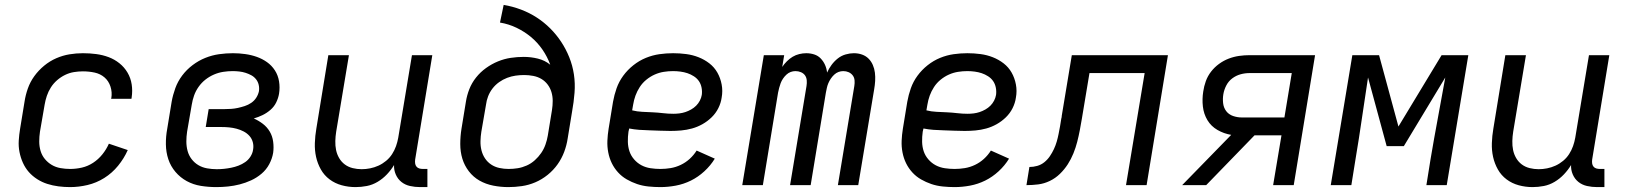

<svg xmlns="http://www.w3.org/2000/svg" viewBox="-20 -755 6640 783"><path d="M266 8Q242 8 218.5 5Q195 2 173 -5Q151 -12 131.5 -24.5Q112 -37 97.5 -53.5Q83 -70 73.5 -91Q64 -112 59.5 -135Q55 -158 56.5 -182Q58 -206 62 -230L80 -340Q84 -367 93.5 -394Q103 -421 120 -444.5Q137 -468 160 -487Q183 -506 209.5 -517.5Q236 -529 263.5 -533.5Q291 -538 318 -538Q346 -538 372.5 -534.5Q399 -531 423 -522Q447 -513 467 -497Q487 -481 500 -459Q513 -437 517 -411Q521 -385 517 -358Q517 -356 516.5 -355Q516 -354 516 -352H433Q433 -353 433.5 -354Q434 -355 434 -355Q438 -379 430.5 -402Q423 -425 406 -439.5Q389 -454 366 -459Q343 -464 318 -464Q300 -464 281.5 -461Q263 -458 245.5 -449.5Q228 -441 213 -428Q198 -415 187.5 -398.5Q177 -382 171 -364Q165 -346 162 -328L143 -218Q140 -198 140 -178Q140 -158 145.5 -139.5Q151 -121 163 -106.5Q175 -92 191 -82.5Q207 -73 226.5 -69.5Q246 -66 266 -66Q290 -66 314 -71.5Q338 -77 359.5 -91Q381 -105 397.5 -125.5Q414 -146 424 -169L501 -143Q486 -109 461.5 -79Q437 -49 405 -29Q373 -9 337 -0.5Q301 8 266 8Z M862 8Q830 8 799 3Q768 -2 741.5 -16.5Q715 -31 695.5 -54Q676 -77 666.5 -105.5Q657 -134 656.5 -166Q656 -198 662 -230L680 -340Q685 -368 695 -395.5Q705 -423 723 -447Q741 -471 765.5 -489.5Q790 -508 817.5 -519Q845 -530 873.5 -534Q902 -538 930 -538Q955 -538 980 -534.5Q1005 -531 1027.5 -523Q1050 -515 1069 -501.5Q1088 -488 1101 -468Q1114 -448 1118 -423Q1122 -398 1118 -373Q1115 -355 1106.5 -337.5Q1098 -320 1083 -307Q1068 -294 1050.5 -285.5Q1033 -277 1015 -272Q1015 -272 1015 -272Q1015 -272 1015 -272Q1035 -263 1052 -250Q1069 -237 1080 -218.5Q1091 -200 1094 -177Q1097 -154 1094 -132Q1090 -108 1078 -85.5Q1066 -63 1046.5 -46.5Q1027 -30 1004 -19.5Q981 -9 957.5 -3Q934 3 910 5.5Q886 8 862 8ZM864 -65Q879 -65 893.5 -66.5Q908 -68 923 -71Q938 -74 952.5 -79.5Q967 -85 980 -94Q993 -103 1001.5 -116.5Q1010 -130 1012 -144Q1015 -160 1011 -175Q1007 -190 997 -201Q987 -212 973.5 -219Q960 -226 945 -230Q930 -234 914.5 -235.5Q899 -237 883 -237H819L831 -310H895Q909 -310 923 -311Q937 -312 950.5 -315Q964 -318 978 -322.5Q992 -327 1004.5 -335.5Q1017 -344 1025 -356.5Q1033 -369 1036 -383Q1038 -396 1035 -409Q1032 -422 1024 -432Q1016 -442 1005 -448Q994 -454 981.5 -458Q969 -462 955.5 -463.5Q942 -465 929 -465Q910 -465 890.5 -462Q871 -459 852.5 -451Q834 -443 818 -430.5Q802 -418 790 -401Q778 -384 771.5 -365.5Q765 -347 762 -328L743 -218Q740 -198 740 -178Q740 -158 745 -139.5Q750 -121 761.5 -106Q773 -91 789 -81.5Q805 -72 824.5 -68.5Q844 -65 864 -65Z M1430 8Q1401 8 1373.5 0.5Q1346 -7 1324 -23.5Q1302 -40 1288.5 -64Q1275 -88 1269 -115Q1263 -142 1264 -171.5Q1265 -201 1270 -230L1319 -530H1403L1351 -218Q1348 -199 1347.5 -180Q1347 -161 1350.5 -143.5Q1354 -126 1363 -110.5Q1372 -95 1386 -84.5Q1400 -74 1418 -69.5Q1436 -65 1455 -65Q1472 -65 1489.5 -68.5Q1507 -72 1523.5 -79.5Q1540 -87 1554.5 -99Q1569 -111 1579 -126.5Q1589 -142 1595 -159Q1601 -176 1604 -193L1660 -530H1743L1673 -104Q1672 -96 1673 -88.5Q1674 -81 1678.5 -75.5Q1683 -70 1690 -68Q1697 -66 1705 -66H1723V8H1693Q1672 8 1652 3.5Q1632 -1 1617 -13Q1602 -25 1594 -43.5Q1586 -62 1587 -82Q1575 -62 1558 -44Q1541 -26 1520 -13.5Q1499 -1 1476 3.5Q1453 8 1430 8Z M2053 8Q2022 8 1991.5 2Q1961 -4 1935.5 -18.5Q1910 -33 1892 -56.5Q1874 -80 1865.5 -108Q1857 -136 1857 -167.5Q1857 -199 1862 -230L1880 -340Q1884 -366 1894 -391.5Q1904 -417 1921.5 -439Q1939 -461 1962 -477.5Q1985 -494 2010.5 -504.5Q2036 -515 2062.5 -519Q2089 -523 2116 -523Q2145 -523 2173.5 -516Q2202 -509 2224 -491Q2212 -524 2192 -553Q2172 -582 2145.5 -604Q2119 -626 2087 -641.5Q2055 -657 2019 -663L2034 -735Q2070 -729 2104.5 -716Q2139 -703 2169 -683.5Q2199 -664 2224 -639Q2249 -614 2268.5 -584.5Q2288 -555 2301.5 -521.5Q2315 -488 2320.5 -451.5Q2326 -415 2323 -376.5Q2320 -338 2313 -300L2295 -190Q2291 -163 2281 -136Q2271 -109 2254 -85Q2237 -61 2213.5 -42Q2190 -23 2163 -11.5Q2136 0 2108 4Q2080 8 2053 8ZM2054 -66Q2073 -66 2091.5 -69Q2110 -72 2128 -80Q2146 -88 2161 -101.5Q2176 -115 2187 -131Q2198 -147 2204.5 -165.5Q2211 -184 2214 -202L2231 -306Q2234 -325 2234 -343.5Q2234 -362 2229 -379Q2224 -396 2213.5 -410Q2203 -424 2188 -433Q2173 -442 2154.5 -445.5Q2136 -449 2118 -449Q2118 -449 2117.5 -449Q2117 -449 2117 -449Q2100 -449 2082.5 -446.5Q2065 -444 2048 -437.5Q2031 -431 2015.5 -420Q2000 -409 1988.5 -394Q1977 -379 1970.5 -362Q1964 -345 1962 -328L1943 -218Q1940 -199 1939.5 -179.5Q1939 -160 1943.5 -142Q1948 -124 1958 -109Q1968 -94 1983 -84Q1998 -74 2016.5 -70Q2035 -66 2054 -66Z M2673 8Q2649 8 2624.5 5.5Q2600 3 2578 -4.5Q2556 -12 2536 -23.5Q2516 -35 2500.5 -52Q2485 -69 2475 -89.5Q2465 -110 2460.5 -133.5Q2456 -157 2457 -181Q2458 -205 2462 -230L2480 -340Q2485 -368 2494.5 -395Q2504 -422 2521.5 -446Q2539 -470 2563 -489Q2587 -508 2614 -519Q2641 -530 2669 -534Q2697 -538 2725 -538Q2752 -538 2778.5 -534.5Q2805 -531 2829 -521.5Q2853 -512 2873 -496.5Q2893 -481 2905.5 -459Q2918 -437 2923 -410.5Q2928 -384 2923 -357Q2920 -335 2909.5 -314Q2899 -293 2882 -276.5Q2865 -260 2844.5 -248.5Q2824 -237 2802 -231Q2780 -225 2758 -223Q2736 -221 2714 -221Q2693 -221 2671.5 -222Q2650 -223 2629 -223.5Q2608 -224 2587 -225.5Q2566 -227 2546 -231L2543 -218Q2540 -197 2540.5 -176.5Q2541 -156 2547 -138Q2553 -120 2566 -105Q2579 -90 2596 -81Q2613 -72 2633 -69Q2653 -66 2673 -66Q2694 -66 2715 -69.5Q2736 -73 2756 -82.5Q2776 -92 2792.5 -107Q2809 -122 2821 -141L2895 -108Q2878 -80 2852.5 -56.5Q2827 -33 2797.5 -18.5Q2768 -4 2736 2Q2704 8 2673 8ZM2726 -291Q2738 -291 2750.5 -292.5Q2763 -294 2775 -298Q2787 -302 2798.5 -308.5Q2810 -315 2819 -324Q2828 -333 2834 -344.5Q2840 -356 2842 -368Q2844 -383 2841 -398Q2838 -413 2830 -424.5Q2822 -436 2809.5 -444Q2797 -452 2783.5 -456.5Q2770 -461 2755 -463Q2740 -465 2725 -465Q2706 -465 2687 -462Q2668 -459 2650 -451Q2632 -443 2616 -430Q2600 -417 2589 -400Q2578 -383 2571.5 -365Q2565 -347 2562 -328L2558 -305Q2578 -300 2599 -299Q2620 -298 2641.5 -297Q2663 -296 2684 -293.5Q2705 -291 2726 -291Z M3007 0 3095 -530H3178L3170 -482Q3178 -494 3189 -505Q3200 -516 3212.5 -523.5Q3225 -531 3239.5 -534.5Q3254 -538 3268 -538Q3285 -538 3300.5 -533Q3316 -528 3327 -516.5Q3338 -505 3344.5 -490.5Q3351 -476 3353 -459Q3360 -475 3371 -490Q3382 -505 3396.5 -516.5Q3411 -528 3428.5 -533Q3446 -538 3462 -538Q3480 -538 3495.5 -532.5Q3511 -527 3522 -516Q3533 -505 3539.5 -490Q3546 -475 3548 -458.5Q3550 -442 3549 -425Q3548 -408 3545 -391L3480 0H3397L3464 -404Q3466 -416 3465 -427.5Q3464 -439 3457.5 -447.5Q3451 -456 3441 -460.5Q3431 -465 3419 -465Q3409 -465 3399.5 -461.5Q3390 -458 3382 -450.5Q3374 -443 3368 -434Q3362 -425 3358 -415.5Q3354 -406 3352 -396.5Q3350 -387 3348 -377L3286 0H3202L3269 -404Q3271 -416 3270 -427.5Q3269 -439 3263 -447.5Q3257 -456 3246.5 -460.5Q3236 -465 3224 -465Q3214 -465 3204.5 -461.5Q3195 -458 3187 -450.5Q3179 -443 3173 -434Q3167 -425 3163.5 -415.5Q3160 -406 3157.5 -396.5Q3155 -387 3153 -377L3091 0Z M3873 8Q3849 8 3824.5 5.5Q3800 3 3778 -4.5Q3756 -12 3736 -23.5Q3716 -35 3700.5 -52Q3685 -69 3675 -89.5Q3665 -110 3660.5 -133.5Q3656 -157 3657 -181Q3658 -205 3662 -230L3680 -340Q3685 -368 3694.5 -395Q3704 -422 3721.5 -446Q3739 -470 3763 -489Q3787 -508 3814 -519Q3841 -530 3869 -534Q3897 -538 3925 -538Q3952 -538 3978.5 -534.5Q4005 -531 4029 -521.5Q4053 -512 4073 -496.5Q4093 -481 4105.5 -459Q4118 -437 4123 -410.5Q4128 -384 4123 -357Q4120 -335 4109.5 -314Q4099 -293 4082 -276.5Q4065 -260 4044.5 -248.5Q4024 -237 4002 -231Q3980 -225 3958 -223Q3936 -221 3914 -221Q3893 -221 3871.5 -222Q3850 -223 3829 -223.5Q3808 -224 3787 -225.5Q3766 -227 3746 -231L3743 -218Q3740 -197 3740.5 -176.5Q3741 -156 3747 -138Q3753 -120 3766 -105Q3779 -90 3796 -81Q3813 -72 3833 -69Q3853 -66 3873 -66Q3894 -66 3915 -69.5Q3936 -73 3956 -82.5Q3976 -92 3992.5 -107Q4009 -122 4021 -141L4095 -108Q4078 -80 4052.5 -56.5Q4027 -33 3997.5 -18.5Q3968 -4 3936 2Q3904 8 3873 8ZM3926 -291Q3938 -291 3950.5 -292.5Q3963 -294 3975 -298Q3987 -302 3998.5 -308.5Q4010 -315 4019 -324Q4028 -333 4034 -344.5Q4040 -356 4042 -368Q4044 -383 4041 -398Q4038 -413 4030 -424.5Q4022 -436 4009.5 -444Q3997 -452 3983.5 -456.5Q3970 -461 3955 -463Q3940 -465 3925 -465Q3906 -465 3887 -462Q3868 -459 3850 -451Q3832 -443 3816 -430Q3800 -417 3789 -400Q3778 -383 3771.5 -365Q3765 -347 3762 -328L3758 -305Q3778 -300 3799 -299Q3820 -298 3841.5 -297Q3863 -296 3884 -293.5Q3905 -291 3926 -291Z M4166 0 4178 -74Q4194 -74 4210 -78.5Q4226 -83 4239 -93.5Q4252 -104 4261.5 -118Q4271 -132 4278 -147Q4285 -162 4289.5 -177.5Q4294 -193 4297 -208.5Q4300 -224 4303 -240Q4306 -256 4308 -271Q4309 -274 4309.5 -277Q4310 -280 4310 -283L4351 -530H4743L4656 0H4572L4648 -457H4423L4392 -271Q4388 -247 4383.5 -223.5Q4379 -200 4373 -176.5Q4367 -153 4357.5 -129.5Q4348 -106 4334.5 -85Q4321 -64 4302.5 -46Q4284 -28 4261 -17Q4238 -6 4214 -3Q4190 0 4166 0Z M4801 0 5001 -205Q4971 -210 4945 -225Q4919 -240 4904 -265Q4889 -290 4885.5 -320.5Q4882 -351 4887 -382Q4890 -403 4897.5 -424Q4905 -445 4919 -463Q4933 -481 4951.5 -494.5Q4970 -508 4991 -516Q5012 -524 5033.5 -527Q5055 -530 5076 -530H5343L5256 0H5172L5206 -203H5096L4899 0ZM5044 -276H5218L5248 -457H5076Q5057 -457 5039 -452Q5021 -447 5005.5 -435.5Q4990 -424 4981 -406.5Q4972 -389 4969 -371Q4966 -353 4968 -334.5Q4970 -316 4980.5 -302Q4991 -288 5008.5 -282Q5026 -276 5044 -276Z M5407 0 5495 -530H5604L5683 -239L5859 -530H5968L5880 0H5797L5814 -106Q5828 -189 5843.5 -272Q5859 -355 5874 -439L5705 -159H5635L5559 -439Q5546 -355 5534 -272Q5522 -189 5508 -106L5491 0Z M6230 8Q6201 8 6173.5 0.5Q6146 -7 6124 -23.5Q6102 -40 6088.5 -64Q6075 -88 6069 -115Q6063 -142 6064 -171.5Q6065 -201 6070 -230L6119 -530H6203L6151 -218Q6148 -199 6147.5 -180Q6147 -161 6150.5 -143.5Q6154 -126 6163 -110.5Q6172 -95 6186 -84.5Q6200 -74 6218 -69.5Q6236 -65 6255 -65Q6272 -65 6289.5 -68.5Q6307 -72 6323.5 -79.5Q6340 -87 6354.5 -99Q6369 -111 6379 -126.5Q6389 -142 6395 -159Q6401 -176 6404 -193L6460 -530H6543L6473 -104Q6472 -96 6473 -88.5Q6474 -81 6478.5 -75.5Q6483 -70 6490 -68Q6497 -66 6505 -66H6523V8H6493Q6472 8 6452 3.5Q6432 -1 6417 -13Q6402 -25 6394 -43.5Q6386 -62 6387 -82Q6375 -62 6358 -44Q6341 -26 6320 -13.5Q6299 -1 6276 3.5Q6253 8 6230 8Z"/></svg>

Font: Iosevka Curly Extended
Style: Italic
Weight: 400
Width: 7
Italic angle: -9°
Monospace: yes
Designer: Belleve Invis
Foundry: Belleve Invis
Version: Version 11.1.0; ttfautohint (v1.8.3)